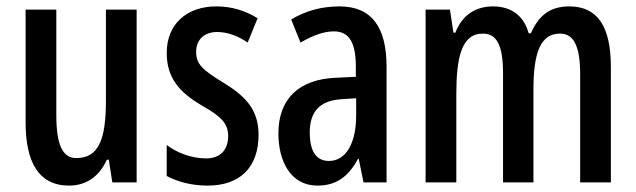

<svg xmlns="http://www.w3.org/2000/svg" viewBox="-20 -570 1989 600"><path d="M407 -540H311V-256C311 -135 289 -76 218 -76C175 -76 156 -119 156 -210V-540H60V-188C60 -66 99 10 196 10C249 10 290 -18 314 -71H320L331 0H407Z M788 -149C788 -231 743 -272 676 -313C612 -352 593 -370 593 -408C593 -446 618 -470 659 -470C692 -470 725 -457 754 -437L785 -513C746 -537 704 -550 656 -550C562 -550 501 -493 501 -405C501 -323 544 -280 611 -240C674 -205 693 -182 693 -145C693 -100 667 -75 624 -75C578 -75 532 -93 501 -117V-20C535 -2 578 10 629 10C729 10 788 -46 788 -149Z M1041 -550C985 -550 934 -536 890 -509L919 -437C959 -460 993 -472 1023 -472C1072 -472 1092 -436 1092 -361V-330L1029 -327C915 -322 850 -262 850 -153C850 -68 887 10 972 10C1031 10 1069 -18 1099 -74H1101L1116 0H1188V-362C1188 -483 1143 -550 1041 -550ZM1048 -260 1093 -263V-209C1093 -121 1060 -67 1008 -67C970 -67 948 -95 948 -156C948 -222 980 -256 1048 -260Z M1759 -550C1700 -550 1664 -523 1639 -466H1632C1619 -515 1583 -550 1521 -550C1465 -550 1424 -522 1403 -468H1397L1386 -540H1310V0H1406V-275C1406 -390 1422 -465 1489 -465C1532 -465 1552 -429 1552 -341V0H1647V-290C1647 -405 1669 -465 1730 -465C1772 -465 1793 -428 1793 -338V0H1889V-360C1889 -488 1847 -550 1759 -550Z"/></svg>

Font: Noto Sans Devanagari ExtraCondensed Medium
Style: Regular
Weight: 500
Width: 2
Designer: Jelle Bosma - Monotype Design Team
Foundry: Monotype Imaging Inc.
Version: Version 2.004